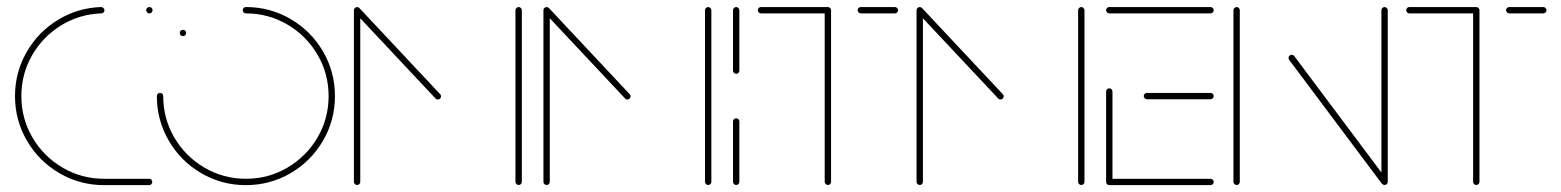

<svg xmlns="http://www.w3.org/2000/svg" viewBox="-20 -539 4545 559"><path d="M23.7 -259.3Q23.7 -328.1 57.2 -386.9Q90.7 -445.6 148.3 -480.9Q205.9 -516.3 274.4 -518.5Q278.1 -518.5 281.1 -515.7Q284.1 -513 284.1 -509.3Q284.1 -505.6 281.5 -502.8Q278.9 -500 274.8 -500Q211.1 -497.8 157.8 -465Q104.4 -432.2 73.3 -377.8Q42.2 -323.3 42.2 -259.3Q42.2 -193.7 74.6 -138.5Q107 -83.3 162.2 -50.9Q217.4 -18.5 283 -18.5H414.1Q418.1 -18.5 420.7 -15.9Q423.3 -13.3 423.3 -9.3Q423.3 -5.6 420.7 -2.8Q418.1 0 414.1 0H283Q212.6 0 153 -34.8Q93.3 -69.6 58.5 -129.3Q23.7 -188.9 23.7 -259.3ZM405.6 -509.3Q405.6 -513.3 408.3 -515.9Q411.1 -518.5 414.8 -518.5Q418.9 -518.5 421.5 -515.9Q424.1 -513.3 424.1 -509.3Q424.1 -505.6 421.5 -502.8Q418.9 -500 414.8 -500Q411.1 -500 408.3 -502.8Q405.6 -505.6 405.6 -509.3Z M503.3 -443Q503.3 -447 506.1 -449.6Q508.9 -452.2 512.6 -452.2Q516.7 -452.2 519.3 -449.6Q521.9 -447 521.9 -443Q521.9 -439.3 519.3 -436.5Q516.7 -433.7 512.6 -433.7Q508.9 -433.7 506.1 -436.5Q503.3 -439.3 503.3 -443ZM686.7 -509.3Q686.7 -513.3 689.4 -515.9Q692.2 -518.5 695.9 -518.5Q766.3 -518.5 825.9 -483.7Q885.6 -448.9 920.4 -389.3Q955.2 -329.6 955.2 -259.3Q955.2 -188.9 920.4 -129.3Q885.6 -69.6 825.9 -34.8Q766.3 0 695.9 0Q625.6 0 565.9 -34.8Q506.3 -69.6 471.5 -129.3Q436.7 -188.9 436.7 -259.3Q436.7 -263.3 439.4 -265.9Q442.2 -268.5 445.9 -268.5Q450 -268.5 452.6 -265.9Q455.2 -263.3 455.2 -259.3Q455.2 -193.7 487.6 -138.5Q520 -83.3 575.2 -50.9Q630.4 -18.5 695.9 -18.5Q761.5 -18.5 816.7 -50.9Q871.9 -83.3 904.3 -138.5Q936.7 -193.7 936.7 -259.3Q936.7 -324.8 904.3 -380Q871.9 -435.2 816.7 -467.6Q761.5 -500 695.9 -500Q692.2 -500 689.4 -502.8Q686.7 -505.6 686.7 -509.3Z M1019.6 -518.5Q1023.3 -518.5 1026.1 -515.7Q1028.9 -513 1028.9 -509.3V-9.6Q1028.9 -5.9 1026.3 -3.1Q1023.7 -0.4 1019.6 -0.4Q1015.9 -0.4 1013.1 -3.1Q1010.4 -5.9 1010.4 -9.6V-509.3Q1010.4 -513 1013.1 -515.7Q1015.9 -518.5 1019.6 -518.5ZM1264.1 -258.5Q1264.1 -254.8 1261.5 -252Q1258.9 -249.3 1254.8 -249.3Q1250.4 -249.3 1248.1 -252.2L1013.7 -501.9Q1010.7 -504.8 1010.7 -508.5Q1010.7 -512.2 1013.5 -515Q1016.3 -517.8 1020 -517.8Q1024.1 -517.8 1027 -514.8L1261.5 -264.8Q1264.1 -262.2 1264.1 -258.5ZM1490 -518.5Q1493.7 -518.5 1496.5 -515.7Q1499.3 -513 1499.3 -509.3V-9.6Q1499.3 -5.9 1496.7 -3.1Q1494.1 -0.4 1490 -0.4Q1486.3 -0.4 1483.5 -3.1Q1480.7 -5.9 1480.7 -9.6V-509.3Q1480.7 -513 1483.5 -515.7Q1486.3 -518.5 1490 -518.5Z M1571.5 -518.5Q1575.2 -518.5 1578 -515.7Q1580.7 -513 1580.7 -509.3V-9.6Q1580.7 -5.9 1578.1 -3.1Q1575.6 -0.4 1571.5 -0.4Q1567.8 -0.4 1565 -3.1Q1562.2 -5.9 1562.2 -9.6V-509.3Q1562.2 -513 1565 -515.7Q1567.8 -518.5 1571.5 -518.5ZM1815.9 -258.5Q1815.9 -254.8 1813.3 -252Q1810.7 -249.3 1806.7 -249.3Q1802.2 -249.3 1800 -252.2L1565.6 -501.9Q1562.6 -504.8 1562.6 -508.5Q1562.6 -512.2 1565.4 -515Q1568.1 -517.8 1571.9 -517.8Q1575.9 -517.8 1578.9 -514.8L1813.3 -264.8Q1815.9 -262.2 1815.9 -258.5ZM2041.9 -518.5Q2045.6 -518.5 2048.3 -515.7Q2051.1 -513 2051.1 -509.3V-9.6Q2051.1 -5.9 2048.5 -3.1Q2045.9 -0.4 2041.9 -0.4Q2038.1 -0.4 2035.4 -3.1Q2032.6 -5.9 2032.6 -9.6V-509.3Q2032.6 -513 2035.4 -515.7Q2038.1 -518.5 2041.9 -518.5Z M2123.3 -0.4Q2119.6 -0.4 2116.9 -3.1Q2114.1 -5.9 2114.1 -9.6V-185.2Q2114.1 -189.3 2116.9 -191.9Q2119.6 -194.4 2123.3 -194.4Q2127.4 -194.4 2130 -191.9Q2132.6 -189.3 2132.6 -185.2V-9.6Q2132.6 -5.9 2130 -3.1Q2127.4 -0.4 2123.3 -0.4ZM2123.3 -324.1Q2119.6 -324.1 2116.9 -326.9Q2114.1 -329.6 2114.1 -333.3V-509.3Q2114.1 -513 2116.9 -515.7Q2119.6 -518.5 2123.3 -518.5Q2127 -518.5 2129.8 -515.7Q2132.6 -513 2132.6 -509.3V-333.3Q2132.6 -329.6 2130 -326.9Q2127.4 -324.1 2123.3 -324.1Z M2399.6 -509.3V-9.6Q2399.6 -5.9 2397 -3.1Q2394.4 -0.4 2390.4 -0.4Q2386.7 -0.4 2383.9 -3.1Q2381.1 -5.9 2381.1 -9.6V-509.3ZM2186.3 -509.3Q2186.3 -513.3 2189.1 -515.9Q2191.9 -518.5 2195.6 -518.5H2390.4Q2394.1 -518.5 2396.9 -515.7Q2399.6 -513 2399.6 -509.3Q2399.6 -505.6 2396.9 -502.8Q2394.1 -500 2390.4 -500H2195.6Q2191.9 -500 2189.1 -502.8Q2186.3 -505.6 2186.3 -509.3ZM2477 -509.3Q2477 -513.3 2479.8 -515.9Q2482.6 -518.5 2486.3 -518.5H2585.6Q2589.3 -518.5 2592 -515.7Q2594.8 -513 2594.8 -509.3Q2594.8 -505.6 2592 -502.8Q2589.3 -500 2585.6 -500H2486.3Q2482.6 -500 2479.8 -502.8Q2477 -505.6 2477 -509.3Z M2657.8 -518.5Q2661.5 -518.5 2664.3 -515.7Q2667 -513 2667 -509.3V-9.6Q2667 -5.9 2664.4 -3.1Q2661.9 -0.4 2657.8 -0.4Q2654.1 -0.4 2651.3 -3.1Q2648.5 -5.9 2648.5 -9.6V-509.3Q2648.5 -513 2651.3 -515.7Q2654.1 -518.5 2657.8 -518.5ZM2902.2 -258.5Q2902.2 -254.8 2899.6 -252Q2897 -249.3 2893 -249.3Q2888.5 -249.3 2886.3 -252.2L2651.9 -501.9Q2648.9 -504.8 2648.9 -508.5Q2648.9 -512.2 2651.7 -515Q2654.4 -517.8 2658.1 -517.8Q2662.2 -517.8 2665.2 -514.8L2899.6 -264.8Q2902.2 -262.2 2902.2 -258.5ZM3128.1 -518.5Q3131.9 -518.5 3134.6 -515.7Q3137.4 -513 3137.4 -509.3V-9.6Q3137.4 -5.9 3134.8 -3.1Q3132.2 -0.4 3128.1 -0.4Q3124.4 -0.4 3121.7 -3.1Q3118.9 -5.9 3118.9 -9.6V-509.3Q3118.9 -513 3121.7 -515.7Q3124.4 -518.5 3128.1 -518.5Z M3200.4 -10.4V-272.6Q3200.4 -276.3 3203.1 -279.1Q3205.9 -281.9 3209.6 -281.9Q3213.3 -281.9 3216.1 -279.1Q3218.9 -276.3 3218.9 -272.6V-10.4ZM3513.7 -9.3Q3513.7 -5.6 3510.9 -2.8Q3508.1 0 3504.4 0H3209.6Q3205.9 0 3203.1 -2.8Q3200.4 -5.6 3200.4 -9.3Q3200.4 -13.3 3203.1 -15.9Q3205.9 -18.5 3209.6 -18.5H3504.4Q3508.1 -18.5 3510.9 -15.7Q3513.7 -13 3513.7 -9.3ZM3310 -259.3Q3310 -263.3 3312.8 -265.9Q3315.6 -268.5 3319.3 -268.5H3504.4Q3508.1 -268.5 3510.9 -265.7Q3513.7 -263 3513.7 -259.3Q3513.7 -255.6 3510.9 -252.8Q3508.1 -250 3504.4 -250H3319.3Q3315.6 -250 3312.8 -252.8Q3310 -255.6 3310 -259.3ZM3200.4 -509.3Q3200.4 -513.3 3203.1 -515.9Q3205.9 -518.5 3209.6 -518.5H3504.4Q3508.1 -518.5 3510.9 -515.7Q3513.7 -513 3513.7 -509.3Q3513.7 -505.6 3510.9 -502.8Q3508.1 -500 3504.4 -500H3209.6Q3205.9 -500 3203.1 -502.8Q3200.4 -505.6 3200.4 -509.3Z M3580.4 -0.4Q3576.7 -0.4 3573.9 -3.1Q3571.1 -5.9 3571.1 -9.6V-509.3Q3571.1 -513 3573.9 -515.7Q3576.7 -518.5 3580.4 -518.5Q3584.1 -518.5 3586.9 -515.7Q3589.6 -513 3589.6 -509.3V-9.6Q3589.6 -5.9 3587 -3.1Q3584.4 -0.4 3580.4 -0.4ZM3731.5 -370.4Q3731.5 -374.4 3734.3 -377Q3737 -379.6 3740.7 -379.6Q3745.2 -379.6 3748.1 -375.9L4018.1 -15.2L4003.3 -4.1L3733.3 -364.8Q3731.5 -367.4 3731.5 -370.4ZM4011.1 -0.4Q4007.4 -0.4 4004.6 -3.1Q4001.9 -5.9 4001.9 -9.6V-509.3Q4001.9 -513 4004.6 -515.7Q4007.4 -518.5 4011.1 -518.5Q4014.8 -518.5 4017.6 -515.7Q4020.4 -513 4020.4 -509.3V-9.6Q4020.4 -5.9 4017.8 -3.1Q4015.2 -0.4 4011.1 -0.4Z M4287.4 -509.3V-9.6Q4287.4 -5.9 4284.8 -3.1Q4282.2 -0.4 4278.1 -0.4Q4274.4 -0.4 4271.7 -3.1Q4268.9 -5.9 4268.9 -9.6V-509.3ZM4074.1 -509.3Q4074.1 -513.3 4076.9 -515.9Q4079.6 -518.5 4083.3 -518.5H4278.1Q4281.9 -518.5 4284.6 -515.7Q4287.4 -513 4287.4 -509.3Q4287.4 -505.6 4284.6 -502.8Q4281.9 -500 4278.1 -500H4083.3Q4079.6 -500 4076.9 -502.8Q4074.1 -505.6 4074.1 -509.3ZM4364.8 -509.3Q4364.8 -513.3 4367.6 -515.9Q4370.4 -518.5 4374.1 -518.5H4473.3Q4477 -518.5 4479.8 -515.7Q4482.6 -513 4482.6 -509.3Q4482.6 -505.6 4479.8 -502.8Q4477 -500 4473.3 -500H4374.1Q4370.4 -500 4367.6 -502.8Q4364.8 -505.6 4364.8 -509.3Z"/></svg>

Font: 26F Galaxy Sans Hairline
Style: Regular
Weight: 50
Designer: C₂₉H₂₅N₃O₅
Version: Version 1.100